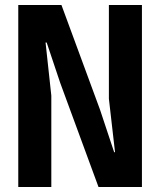

<svg xmlns="http://www.w3.org/2000/svg" viewBox="-20 -747 640 767"><path d="M53 0V-727H225.5L379.5 -309L436 -139H439.5L415 -352.5V-727H547V0H373.5L220.5 -416L166.5 -577H162L185 -365V0Z"/></svg>

Font: Spline Sans Mono SemiBold
Style: Regular
Weight: 600
Monospace: yes
Version: Version 1.004